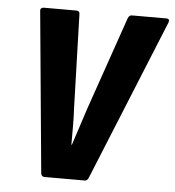

<svg xmlns="http://www.w3.org/2000/svg" viewBox="-49 -701 679 746"><g transform="rotate(5 290.5 -327.5)"><path d="M152 0Q140 0 138 -13L79 -641Q78 -648 82 -651.5Q86 -655 92 -655H219Q232 -655 232 -642L243 -278Q245 -242 245 -205.5Q245 -169 245 -134H247Q259 -170 270.5 -206Q282 -242 294 -278L420 -642Q425 -655 435 -655H570Q584 -655 580 -641L324 -13Q319 0 309 0Z"/></g></svg>

Font: Sofia Sans Condensed Black
Style: Italic
Weight: 900
Italic angle: -9°
Version: Version 4.100